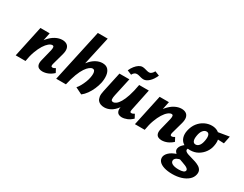

<svg xmlns="http://www.w3.org/2000/svg" viewBox="-98 -1340 2870 2258"><g transform="rotate(30 1337.0 -211.0)"><path d="M379 8Q352 8 332 -2.5Q312 -13 304.5 -37.5Q297 -62 307 -103L346 -260Q352 -287 349.5 -303.5Q347 -320 329 -320Q308 -320 282 -299Q256 -278 230 -237Q204 -196 182 -136Q160 -76 148 0H80Q105 -117 141.5 -199.5Q178 -282 221.5 -333Q265 -384 311.5 -408Q358 -432 402 -432Q438 -432 462.5 -416.5Q487 -401 494.5 -369Q502 -337 488 -286L445 -131Q440 -112 443.5 -101.5Q447 -91 461 -91Q468 -91 477 -94Q486 -97 500 -106L527 -55Q492 -23 454.5 -7.5Q417 8 379 8ZM15 0 106 -424H232L143 0Z M912 13 821 -32Q840 -53 857 -83.5Q874 -114 887.5 -148Q901 -182 907 -214Q913 -243 912.5 -266.5Q912 -290 904 -304Q896 -318 877 -318Q860 -318 837 -301Q814 -284 789 -247Q764 -210 740.5 -149Q717 -88 697 0H638Q663 -117 698 -199.5Q733 -282 774 -333Q815 -384 859.5 -408Q904 -432 947 -432Q998 -432 1024 -403Q1050 -374 1055.5 -326.5Q1061 -279 1050 -226Q1040 -181 1020 -135Q1000 -89 972.5 -50.5Q945 -12 912 13ZM565 0 720 -711H854L697 0Z M1221 10Q1195 10 1172 2Q1149 -6 1134 -24Q1119 -42 1114 -73Q1109 -104 1120 -151L1179 -424H1314L1260 -178Q1252 -142 1254 -119Q1256 -96 1282 -96Q1300 -96 1321.5 -111.5Q1343 -127 1365.5 -164.5Q1388 -202 1409 -265Q1430 -328 1447 -424H1510Q1486 -299 1453.5 -215Q1421 -131 1383 -82Q1345 -33 1304 -11.5Q1263 10 1221 10ZM1457 8Q1431 8 1413 -3Q1395 -14 1388 -38.5Q1381 -63 1390 -103L1456 -424H1578L1517 -131Q1513 -111 1515.5 -101Q1518 -91 1532 -91Q1540 -91 1549 -94Q1558 -97 1572 -106L1599 -55Q1565 -22 1528 -7Q1491 8 1457 8ZM1304 -481 1244 -506Q1260 -542 1282 -569.5Q1304 -597 1328 -612.5Q1352 -628 1375 -628Q1392 -628 1409 -623.5Q1426 -619 1442.5 -614.5Q1459 -610 1474 -610Q1490 -610 1505.5 -623.5Q1521 -637 1532 -659L1593 -635Q1566 -573 1529 -539.5Q1492 -506 1458 -506Q1439 -506 1422 -510.5Q1405 -515 1390 -519Q1375 -523 1360 -523Q1342 -523 1327 -511Q1312 -499 1304 -481Z M1998 8Q1971 8 1951 -2.5Q1931 -13 1923.5 -37.5Q1916 -62 1926 -103L1965 -260Q1971 -287 1968.5 -303.5Q1966 -320 1948 -320Q1927 -320 1901 -299Q1875 -278 1849 -237Q1823 -196 1801 -136Q1779 -76 1767 0H1699Q1724 -117 1760.5 -199.5Q1797 -282 1840.5 -333Q1884 -384 1930.5 -408Q1977 -432 2021 -432Q2057 -432 2081.5 -416.5Q2106 -401 2113.5 -369Q2121 -337 2107 -286L2064 -131Q2059 -112 2062.5 -101.5Q2066 -91 2080 -91Q2087 -91 2096 -94Q2105 -97 2119 -106L2146 -55Q2111 -23 2073.5 -7.5Q2036 8 1998 8ZM1634 0 1725 -424H1851L1762 0Z M2306 289Q2241 289 2193 274Q2145 259 2122 231Q2099 203 2106 165Q2115 128 2156.5 96Q2198 64 2290 41L2319 90Q2281 96 2260 108Q2239 120 2233 139Q2226 170 2255.5 187.5Q2285 205 2343 205Q2383 205 2405 196.5Q2427 188 2430 171Q2432 157 2419.5 145.5Q2407 134 2385 125Q2363 116 2337 107Q2313 99 2288 89.5Q2263 80 2243.5 66.5Q2224 53 2213.5 35.5Q2203 18 2208 -5Q2212 -27 2229.5 -47.5Q2247 -68 2272 -86Q2297 -104 2323 -118L2351 -91Q2341 -84 2333 -78Q2325 -72 2319.5 -65Q2314 -58 2312 -48Q2310 -34 2322 -23.5Q2334 -13 2356 -5.5Q2378 2 2404 9Q2434 17 2464 27Q2494 37 2519 52Q2544 67 2556 90.5Q2568 114 2561 148Q2552 192 2516 223.5Q2480 255 2426 272Q2372 289 2306 289ZM2347 -59Q2289 -59 2254 -82.5Q2219 -106 2206 -147.5Q2193 -189 2204 -241Q2218 -305 2252 -348.5Q2286 -392 2333 -415Q2380 -438 2430 -438Q2477 -438 2513 -416Q2549 -394 2565 -351Q2581 -308 2568 -245Q2559 -196 2528.5 -153.5Q2498 -111 2452 -85Q2406 -59 2347 -59ZM2370 -149Q2398 -149 2418 -174.5Q2438 -200 2446 -250Q2454 -299 2444 -323Q2434 -347 2409 -347Q2382 -347 2360.5 -321Q2339 -295 2331 -245Q2323 -198 2333.5 -173.5Q2344 -149 2370 -149ZM2653 -328 2489 -335 2494 -401 2674 -431Z"/></g></svg>

Font: Ysabeau ExtraBold
Style: Italic
Weight: 800
Italic angle: -12°
Designer: Christian Thalmann (Catharsis Fonts)
Version: Version 2.002